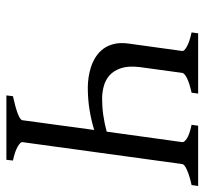

<svg xmlns="http://www.w3.org/2000/svg" viewBox="-40 -616 655 616"><g transform="rotate(90 288.0 -307.5)"><path d="M279.8 -615.2 276.9 -594.2Q246.1 -587.4 230.2 -579.3Q214.4 -571.3 213.4 -564.5L194.8 -428.2Q190.4 -391.6 198.2 -367.9Q206.1 -344.2 221.4 -330.8Q236.8 -317.4 256.6 -312.3Q276.4 -307.1 295.9 -307.1Q322.8 -307.1 348.6 -310.8Q374.5 -314.5 401.9 -321.8L435.5 -564.5Q436.5 -570.3 424.1 -578.9Q411.6 -587.4 379.9 -594.2L382.8 -615.2H576.2L573.2 -594.2Q542.5 -587.4 524.7 -579.3Q506.8 -571.3 505.9 -564.5L435.5 -51.3Q434.6 -45.4 449.2 -36.6Q463.9 -27.8 494.6 -21L492.2 0H285.6L288.1 -21Q363.3 -37.6 365.2 -51.3L396.5 -281.7Q366.7 -272.5 332.3 -266.8Q297.9 -261.2 260.3 -261.2Q245.1 -261.2 227.8 -263.7Q210.4 -266.1 193.6 -271.7Q176.8 -277.3 161.9 -286.9Q147 -296.4 136.2 -310.8Q125.5 -325.2 120.6 -345Q115.7 -364.7 119.1 -390.6L143.1 -564.5Q144 -570.3 129.2 -578.9Q114.3 -587.4 83.5 -594.2L86.4 -615.2Z"/></g></svg>

Font: Gentium Plus Cyr
Style: Italic
Weight: 400
Italic angle: -8°
Designer: J. Victor Gaultney, Annie Olsen, Iska Routamaa, Becca Hirsbrunner
Foundry: SIL International
Version: Version 5.000